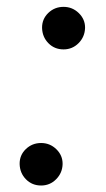

<svg xmlns="http://www.w3.org/2000/svg" viewBox="-20 -546 316 571"><path d="M102.3 5.7Q75.3 5.7 57.2 -12.8Q39.1 -31.2 38.4 -58.2Q38 -84.5 56.8 -102.6Q75.6 -120.7 102.3 -120.7Q128.6 -120.7 147.5 -102.3Q166.5 -83.8 166.2 -58.2Q165.5 -31.6 147 -13Q128.6 5.7 102.3 5.7ZM169 -399.1Q142 -399.1 123.9 -417.6Q105.8 -436.1 105.1 -463.1Q104.8 -489.3 123.6 -507.5Q142.4 -525.6 169 -525.6Q195.3 -525.6 214.3 -507.1Q233.3 -488.6 233 -463.1Q232.2 -436.4 213.8 -417.8Q195.3 -399.1 169 -399.1Z"/></svg>

Font: Karasuma Gothic
Style: Italic
Weight: 400
Italic angle: -9.39999°
Designer: Rasmus Andersson / Ryoko Nishizuka
Foundry: Genbu
Version: Version 1.00